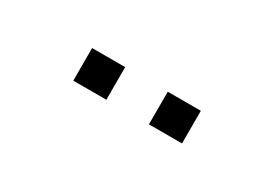

<svg xmlns="http://www.w3.org/2000/svg" viewBox="-12 -834 524 367"><g transform="rotate(30 250.0 -651.0)"><path d="M297 -615V-687H370V-615ZM130 -615V-687H203V-615Z"/></g></svg>

Font: Mulish Light
Style: Regular
Weight: 300
Designer: Vernon Adams
Foundry: Vernon Adams
Version: Version 3.603; ttfautohint (v1.8.3)